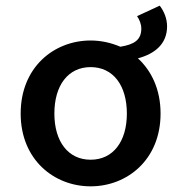

<svg xmlns="http://www.w3.org/2000/svg" viewBox="-20 -646 639 678"><path d="M300 -82C220 -82 172 -147 172 -245C172 -344 220 -409 300 -409C380 -409 428 -344 428 -245C428 -147 380 -82 300 -82ZM464 -589C472 -577 479 -562 479 -545C479 -505 454 -489 405 -481C372 -495 337 -503 300 -503C171 -503 53 -409 53 -245C53 -82 171 12 300 12C429 12 547 -82 547 -245C547 -330 515 -396 467 -440C527 -456 570 -491 570 -553C570 -582 558 -608 544 -626Z"/></svg>

Font: Source Code Pro Semibold
Style: Regular
Weight: 600
Monospace: yes
Designer: Paul D. Hunt
Foundry: Adobe Systems Incorporated
Version: Version 1.017;PS 1.000;hotconv 1.0.70;makeotf.lib2.5.5900